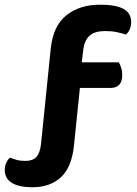

<svg xmlns="http://www.w3.org/2000/svg" viewBox="-31 -692 577 810"><path d="M274.9 -321V-428.9H470.1Q475.4 -421 480 -406.9Q484.7 -392.7 484.7 -375.8Q484.7 -347.3 471.6 -334.1Q458.4 -321 436.5 -321ZM305.6 -358.9 309.6 -355.6 281.2 -79.3Q271.9 13.5 226 55.8Q180.1 98 105.2 98Q49.3 98 19.2 79.5Q-10.9 61.1 -10.9 24.9Q-10.9 8 -4.3 -6Q2.4 -19.9 11.3 -26.9Q25 -21.9 38.9 -17.6Q52.8 -13.2 76.1 -13.2Q107.1 -13.2 122.5 -29.7Q137.8 -46.3 142.2 -85.7L183.2 -488.4Q193.5 -583.9 249.8 -628.1Q306 -672.2 391.2 -672.2Q457.4 -672.2 489.9 -654.6Q522.4 -636.9 522.4 -598.1Q522.4 -581.1 515.8 -567.2Q509.1 -553.2 500.1 -546.3Q481.1 -552.3 460.8 -556.6Q440.4 -561 412.4 -561Q369.3 -561 347.5 -541.9Q325.6 -522.8 320.3 -482Z"/></svg>

Font: Baloo Tammudu 2
Style: Regular
Weight: 400
Designer: Maithili Shingre, Omkar Shende and Ek Type
Foundry: Ek Type
Version: Version 1.700